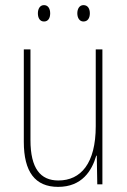

<svg xmlns="http://www.w3.org/2000/svg" viewBox="-20 -771 498 750"><path d="M128 -719C128 -702 135 -687 152 -687C168 -687 176 -700 176 -719C176 -737 168 -751 152 -751C135 -751 128 -735 128 -719ZM282 -719C282 -702 290 -687 306 -687C323 -687 331 -701 331 -719C331 -737 323 -751 306 -751C290 -751 282 -736 282 -719ZM380 -578H354V-278C354 -133 296 -66 208 -66C138 -66 99 -113 99 -224V-578H73V-217C73 -100 117 -41 207 -41C300 -41 339 -104 356 -163H358L360 -51H380Z"/></svg>

Font: Noto Sans Tamil UI Condensed Thin
Style: Regular
Weight: 100
Width: 3
Designer: Jelle Bosma - Monotype Design Team
Foundry: Monotype Imaging Inc.
Version: Version 2.004